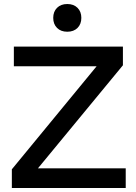

<svg xmlns="http://www.w3.org/2000/svg" viewBox="-20 -936 678 956"><path d="M606 -98V0H39V-93L461 -606H49V-704H592V-611L169 -98ZM315 -916Q347 -916 366 -897Q385 -878 385 -847Q385 -816 366 -797Q347 -778 315 -778Q283 -778 264 -797Q245 -816 245 -847Q245 -878 264 -897Q283 -916 315 -916Z"/></svg>

Font: Prodigy Sans Medium
Style: Regular
Weight: 500
Designer: Wei Huang
Foundry: Wei Huang
Version: Version 1.003; ttfautohint (v1.8.3)